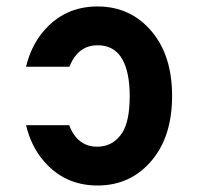

<svg xmlns="http://www.w3.org/2000/svg" viewBox="-20 -567 626 597"><path d="M61 -177.7Q61 -177.7 195.3 -177.7Q199.7 -165 205.6 -155.3Q232.4 -110.8 281.7 -110.8Q332.5 -110.8 360.8 -155.3Q383.3 -191.4 383.3 -268.6Q383.3 -341.3 360.8 -381.8Q336.4 -426.3 283.2 -426.3Q232.4 -426.3 205.6 -379.9Q200.2 -370.6 195.8 -359.4H61Q75.7 -421.4 112.3 -466.3Q178.2 -546.9 283.2 -546.9Q388.2 -546.9 454.1 -466.3Q515.1 -391.6 515.1 -268.6Q515.1 -145.5 454.1 -70.8Q388.2 9.8 283.2 9.8Q178.2 9.8 112.3 -70.8Q75.7 -115.7 61 -177.7Z"/></svg>

Font: Consola Mono
Style: Bold
Weight: 700
Monospace: yes
Designer: Wojciech Kalinowski "wmk69" (wmk69@o2.pl)
Foundry: Wojciech Kalinowski "wmk69" (wmk69@o2.pl)
Version: Version 2.1.0